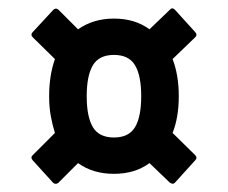

<svg xmlns="http://www.w3.org/2000/svg" viewBox="-20 -547 552 465"><path d="M121 -104Q114 -99 108 -105L59 -159Q53 -166 60 -172L113 -225Q107 -244 103 -266Q99 -288 99 -314Q99 -364 113 -404L60 -456Q53 -463 59 -469L108 -522Q114 -529 121 -524L169 -476Q206 -502 256 -502Q307 -502 342 -476L392 -524Q397 -530 404 -523L453 -469Q459 -462 452 -456L398 -404Q413 -365 413 -314Q413 -263 398 -225L452 -172Q459 -165 453 -159L404 -105Q399 -99 391 -105L342 -152Q307 -126 256 -126Q205 -126 169 -152ZM256 -214Q292 -214 307 -239Q322 -264 322 -314Q322 -364 307 -389Q292 -414 256 -414Q220 -414 205 -389Q190 -364 190 -314Q190 -264 205 -239Q220 -214 256 -214Z"/></svg>

Font: Sofia Sans Condensed
Style: Bold
Weight: 700
Designer: Botio Nikoltchev, Ani Petrova
Foundry: lettersoup
Version: Version 4.101; ttfautohint (v1.8.4.7-5d5b)